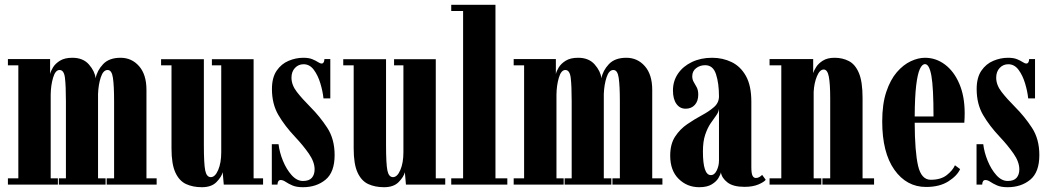

<svg xmlns="http://www.w3.org/2000/svg" viewBox="-20 -770 4380 801"><path d="M13 0V-26H56.5V-497.5H13V-523.5H189V-461Q191.5 -473 201.2 -489Q211 -505 230.5 -517Q250 -529 282 -529Q326.5 -529 351 -501Q375.5 -473 379 -443.5Q385 -475.5 410 -502.2Q435 -529 483 -529Q529.5 -529 560.2 -494Q591 -459 591 -395V-26H633.5V0H425V-26H456V-347Q456 -412 451.2 -445Q446.5 -478 429 -478Q410.5 -478 400.5 -447.5Q390.5 -417 389 -378V-26H420.5V0H225.5V-26H255V-347Q255 -412 251 -445Q247 -478 228.5 -478Q211 -478 201.5 -446Q192 -414 191.5 -375V-26H221.5V0Z M822 11Q785 11 756.5 -2Q728 -15 711.8 -50Q695.5 -85 695.5 -150.5V-497.5H652V-523H830.5V-165.5Q830.5 -86 836.2 -58.5Q842 -31 859.5 -31Q877.5 -31 890.2 -60.8Q903 -90.5 903 -135V-497.5H864V-523H1038V-26H1077.5V0H913.5L909 -51.5Q904.5 -32.5 883.5 -10.8Q862.5 11 822 11Z M1243.5 11Q1216.5 11 1199.5 3.5Q1182.5 -4 1171.5 -11.5Q1160.5 -19 1151 -19Q1138.5 -19 1137.5 0H1114V-168.5H1142Q1146 -134.5 1160.5 -99Q1175 -63.5 1196.8 -39.2Q1218.5 -15 1244 -15Q1269.5 -15 1281 -28.2Q1292.5 -41.5 1292.5 -63.5Q1292.5 -94.5 1268.5 -129Q1244.5 -163.5 1211.5 -198.5Q1168 -244.5 1141.2 -290.5Q1114.5 -336.5 1114.5 -398.5Q1114.5 -446 1134 -474.8Q1153.5 -503.5 1183.8 -516.2Q1214 -529 1245.5 -529Q1268.5 -529 1283 -523Q1297.5 -517 1306.5 -511Q1315.5 -505 1322 -505Q1332.5 -505 1333.5 -523.5H1358V-359.5H1329.5Q1326.5 -389 1316.5 -422.2Q1306.5 -455.5 1289.2 -478.8Q1272 -502 1246.5 -502Q1225 -502 1210.5 -486.5Q1196 -471 1196 -446Q1196 -415.5 1218.5 -386.5Q1241 -357.5 1275 -323.5Q1314.5 -284 1345.2 -237Q1376 -190 1376 -123Q1376 -51.5 1338 -20.2Q1300 11 1243.5 11Z M1582 11Q1545 11 1516.5 -2Q1488 -15 1471.8 -50Q1455.5 -85 1455.5 -150.5V-497.5H1412V-523H1590.5V-165.5Q1590.5 -86 1596.2 -58.5Q1602 -31 1619.5 -31Q1637.5 -31 1650.2 -60.8Q1663 -90.5 1663 -135V-497.5H1624V-523H1798V-26H1837.5V0H1673.5L1669 -51.5Q1664.5 -32.5 1643.5 -10.8Q1622.5 11 1582 11Z M1862.5 0V-26H1912V-724H1862.5V-750H2047V-26H2096.5V0Z M2123 0V-26H2166.5V-497.5H2123V-523.5H2299V-461Q2301.5 -473 2311.2 -489Q2321 -505 2340.5 -517Q2360 -529 2392 -529Q2436.5 -529 2461 -501Q2485.5 -473 2489 -443.5Q2495 -475.5 2520 -502.2Q2545 -529 2593 -529Q2639.5 -529 2670.2 -494Q2701 -459 2701 -395V-26H2743.5V0H2535V-26H2566V-347Q2566 -412 2561.2 -445Q2556.5 -478 2539 -478Q2520.5 -478 2510.5 -447.5Q2500.5 -417 2499 -378V-26H2530.5V0H2335.5V-26H2365V-347Q2365 -412 2361 -445Q2357 -478 2338.5 -478Q2321 -478 2311.5 -446Q2302 -414 2301.5 -375V-26H2331.5V0Z M2897 11Q2846.5 11 2811.2 -23.8Q2776 -58.5 2776 -120.5Q2776 -169 2796.5 -200.2Q2817 -231.5 2847.5 -252.2Q2878 -273 2908.2 -289.2Q2938.5 -305.5 2959 -323.5Q2979.5 -341.5 2979.5 -368Q2979.5 -422 2967.2 -460Q2955 -498 2922 -498Q2900 -498 2884 -485.5Q2868 -473 2868 -452Q2868 -438 2874.2 -427.8Q2880.5 -417.5 2886.8 -405.5Q2893 -393.5 2893 -375Q2893 -348.5 2878.8 -332.5Q2864.5 -316.5 2840.5 -316.5Q2816 -316.5 2801.8 -336.8Q2787.5 -357 2787.5 -392.5Q2787.5 -432 2808.5 -462.8Q2829.5 -493.5 2866.5 -511.2Q2903.5 -529 2951 -529Q2995 -529 3032.2 -511Q3069.5 -493 3092 -452.8Q3114.5 -412.5 3114.5 -345.5V-72.5Q3114.5 -47.5 3119.2 -37.5Q3124 -27.5 3133.5 -27.5Q3142 -27.5 3149 -32Q3156 -36.5 3159.5 -40.5L3174.5 -20Q3167.5 -10.5 3144 -0.5Q3120.5 9.5 3086 9.5Q3038.5 9.5 3014.8 -9Q2991 -27.5 2987.5 -51Q2986 -42 2977.2 -27.2Q2968.5 -12.5 2949.2 -0.8Q2930 11 2897 11ZM2945.5 -39.5Q2961 -39.5 2970.2 -59Q2979.5 -78.5 2979.5 -100V-316Q2978 -302 2967.5 -287.8Q2957 -273.5 2944.2 -254.8Q2931.5 -236 2922 -208Q2912.5 -180 2912.5 -138Q2912.5 -39.5 2945.5 -39.5Z M3190.5 0V-26H3239.5V-497.5H3190.5V-523.5H3372.5V-465Q3375.5 -475.5 3385 -490.5Q3394.5 -505.5 3413.2 -517.2Q3432 -529 3462 -529Q3495 -529 3521.5 -515.2Q3548 -501.5 3563.2 -465.5Q3578.5 -429.5 3578.5 -362V-26H3626.5V0H3411V-26H3443.5V-359.5Q3443.5 -420.5 3437.8 -450.2Q3432 -480 3416.5 -480Q3400 -480 3388.2 -452Q3376.5 -424 3374.5 -387V-26H3406.5V0Z M3843.5 10Q3762 10 3711.2 -61.8Q3660.5 -133.5 3660.5 -263.5Q3660.5 -336 3677.5 -386.8Q3694.5 -437.5 3721.5 -468.8Q3748.5 -500 3779.5 -514.5Q3810.5 -529 3839 -529Q3884.5 -529 3922.2 -500.8Q3960 -472.5 3982.2 -420.5Q4004.5 -368.5 4004.5 -298Q4004.5 -278 4003 -258H3796Q3796.5 -137.5 3810 -78.8Q3823.5 -20 3863 -20Q3905 -20 3929.8 -39.5Q3954.5 -59 3964 -80.5L3985.5 -64.5Q3973 -36.5 3936.2 -13.2Q3899.5 10 3843.5 10ZM3839 -502.5Q3827 -502.5 3817.5 -482Q3808 -461.5 3802.2 -413.8Q3796.5 -366 3796 -284H3874.5Q3874.5 -404 3865.8 -453.2Q3857 -502.5 3839 -502.5Z M4183.5 11Q4156.5 11 4139.5 3.5Q4122.5 -4 4111.5 -11.5Q4100.5 -19 4091 -19Q4078.5 -19 4077.5 0H4054V-168.5H4082Q4086 -134.5 4100.5 -99Q4115 -63.5 4136.8 -39.2Q4158.5 -15 4184 -15Q4209.5 -15 4221 -28.2Q4232.5 -41.5 4232.5 -63.5Q4232.5 -94.5 4208.5 -129Q4184.5 -163.5 4151.5 -198.5Q4108 -244.5 4081.2 -290.5Q4054.5 -336.5 4054.5 -398.5Q4054.5 -446 4074 -474.8Q4093.5 -503.5 4123.8 -516.2Q4154 -529 4185.5 -529Q4208.5 -529 4223 -523Q4237.5 -517 4246.5 -511Q4255.5 -505 4262 -505Q4272.5 -505 4273.5 -523.5H4298V-359.5H4269.5Q4266.5 -389 4256.5 -422.2Q4246.5 -455.5 4229.2 -478.8Q4212 -502 4186.5 -502Q4165 -502 4150.5 -486.5Q4136 -471 4136 -446Q4136 -415.5 4158.5 -386.5Q4181 -357.5 4215 -323.5Q4254.5 -284 4285.2 -237Q4316 -190 4316 -123Q4316 -51.5 4278 -20.2Q4240 11 4183.5 11Z"/></svg>

Font: Imbue 50pt ExtraBold
Style: Regular
Weight: 800
Designer: Tyler Finck
Foundry: Etcetera Type Company
Version: Version 1.102; ttfautohint (v1.8.3)